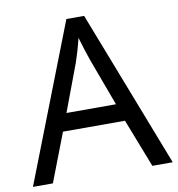

<svg xmlns="http://www.w3.org/2000/svg" viewBox="-81 -790 800 863"><g transform="rotate(-10 319.5 -358.5)"><path d="M545 0H638L360 -717H279L0 0H91L176 -221H459ZM352 -517 432 -301H206L287 -517C295 -540 308 -583 318 -624C325 -599 346 -533 352 -517Z"/></g></svg>

Font: Noto Sans Hebrew Droid
Style: Bold
Weight: 700
Designer: Monotype Design Team
Foundry: Monotype Imaging Inc.
Version: Version 1.100